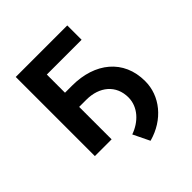

<svg xmlns="http://www.w3.org/2000/svg" viewBox="-189 -671 936 936"><g transform="rotate(-45 279.5 -202.5)"><path d="M423.7 -545.5H68.5V0H183.9V-223.7H233.3C323.2 -223.7 387.1 -171.5 386.7 -85.6C386 -19.9 336.6 31.6 272 54.3L313.2 139.2C427.9 108 501.1 16.7 500.4 -85.6C500.4 -233.3 389.9 -321.4 233.3 -321.4H183.9V-446.7H423.7Z"/></g></svg>

Font: Magic Ui Pro Semi Bold
Style: Regular
Weight: 600
Designer: Stefan Endress, Andreas Faust
Version: Version 1.000;FEAKit 1.0